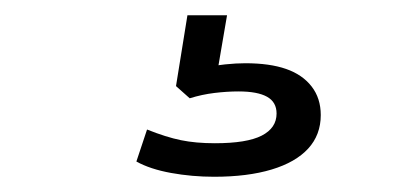

<svg xmlns="http://www.w3.org/2000/svg" viewBox="-20 -40 540 252"><path d="M261 192Q232 192 204.5 187Q177 182 159 172L173 130Q198 140 217.5 144Q237 148 262 148Q304 148 323.5 138Q343 128 343 109Q343 94 330.5 87Q318 80 293 80Q278 80 261.5 82Q245 84 229 89L211 73L226 -20H278L265 56L241 51Q261 46 275.5 44.5Q290 43 302 43Q334 43 355.5 50.5Q377 58 389 73.5Q401 89 401 111Q401 137 384.5 155Q368 173 336.5 182.5Q305 192 261 192Z"/></svg>

Font: Nunito Sans 10pt Expanded Light
Style: Regular
Weight: 300
Width: 7
Designer: Vernon Adams
Foundry: Vernon Adams
Version: Version 3.101;gftools[0.9.27]